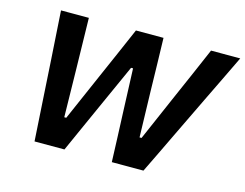

<svg xmlns="http://www.w3.org/2000/svg" viewBox="-98 -869 1308 1026"><g transform="rotate(15 556.0 -356.5)"><path d="M165.5 0Q162.5 -53 158.5 -113Q155 -173 151.5 -226L138 -447Q134 -507.5 129.5 -579Q125 -650 121 -713H275Q276.5 -643.5 278 -566.5Q279.5 -489.5 281 -419.5L285.5 -166H296.5L410 -425.5Q439 -491.5 472.8 -568.8Q506.5 -646 535.5 -713H688Q690 -642.5 691.8 -568Q693.5 -493.5 695 -423.5L702 -166H713L825.5 -424.5Q855 -492.5 888.5 -568.5Q921.5 -644.5 951 -713H1112.5Q1082 -649.5 1048 -579.2Q1014 -509 985.5 -450.5L877 -225.5Q851.5 -172 822.2 -111.5Q793 -51 768 0H593Q590.5 -64 588 -135Q585 -206 582.5 -269.5L573 -513.5H562L452 -269.5Q424 -207 391.5 -135Q359 -63 331 0Z"/></g></svg>

Font: Heraclito SemiBold
Style: Italic
Weight: 600
Italic angle: -12°
Designer: Kostas Bartsokas (font) & Cristiano Sobral (main changes)
Foundry: Kostas Bartsokas (font) & Cristiano Sobral (main changes)
Version: Version 1.00;July 8, 2020;FontCreator 13.0.0.2655 64-bit